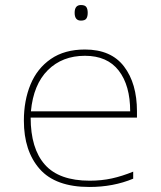

<svg xmlns="http://www.w3.org/2000/svg" viewBox="-20 -734 640 764"><path d="M75 -254Q75 -334 101.5 -398Q128 -462 182.5 -499.5Q237 -537 318 -537Q422 -537 473.5 -469.5Q525 -402 525 -291V-266H102Q102 -143 158.5 -79Q215 -15 337 -15Q384 -15 425 -24Q466 -33 510 -51V-23Q431 10 336 10Q201 10 138 -61.5Q75 -133 75 -254ZM498 -291Q498 -394 452.5 -453Q407 -512 318 -512Q228 -512 170.5 -455Q113 -398 103 -291ZM277 -683Q277 -714 302 -714Q318 -714 323.5 -706Q329 -698 329 -683Q329 -668 323.5 -660Q318 -652 302 -652Q277 -652 277 -683Z"/></svg>

Font: Noto Sans Mono UI Thin
Style: Regular
Weight: 250
Monospace: yes
Designer: Monotype Design team
Foundry: Monotype Imaging Inc.
Version: Version 1.000